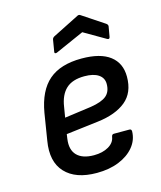

<svg xmlns="http://www.w3.org/2000/svg" viewBox="-107 -770 721 860"><g transform="rotate(-15 253.5 -340.0)"><path d="M236 12Q138 12 90 -39.5Q42 -91 58 -185L78 -309Q95 -408 149 -454.5Q203 -501 301 -501Q388 -501 432.5 -467Q477 -433 477 -370Q477 -296 430 -257.5Q383 -219 299 -209L150 -191L147 -170Q140 -120 165.5 -94Q191 -68 244 -68Q284 -68 311.5 -84Q339 -100 343 -127Q345 -138 354 -138H426Q436 -138 436 -127Q435 -87 409 -55.5Q383 -24 338.5 -6Q294 12 236 12ZM162 -264 286 -281Q337 -289 359 -307.5Q381 -326 381 -362Q381 -390 358 -405.5Q335 -421 293 -421Q237 -421 207.5 -393.5Q178 -366 170 -312ZM202 -555Q197 -553 193.5 -554.5Q190 -556 191 -561L200 -615Q201 -623 209 -628L332 -690Q340 -695 347 -690L448 -623Q457 -617 456 -609L448 -563Q446 -550 435 -556L335 -614Z"/></g></svg>

Font: Sofia Sans Medium
Style: Italic
Weight: 500
Italic angle: -9°
Version: Version 4.101